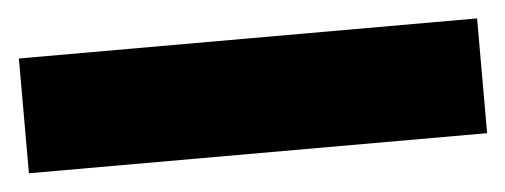

<svg xmlns="http://www.w3.org/2000/svg" viewBox="-27 21 592 225"><g transform="rotate(-5 269.5 133.5)"><path d="M539 65.8V200.8H0V65.8Z"/></g></svg>

Font: Work Sans
Style: Regular
Weight: 400
Designer: Wei Huang
Foundry: Wei Huang
Version: Version 2.006; ttfautohint (v1.8.1.43-b0c9)